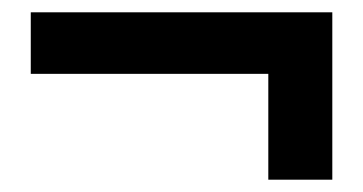

<svg xmlns="http://www.w3.org/2000/svg" viewBox="-20 -430 590 312"><path d="M30 -410H520V-138H416V-310H30Z"/></svg>

Font: TypoPRO Source Serif Pro
Style: Regular
Weight: 900
Designer: Frank Grießhammer
Foundry: Adobe Systems Incorporated
Version: Version 1.017;PS 1.0;hotconv 1.0.79;makeotf.lib2.5.61930